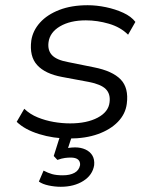

<svg xmlns="http://www.w3.org/2000/svg" viewBox="-20 -523 591 736"><path d="M245 8Q185 8 130 -9Q75 -26 44 -56L73 -106Q95 -85 124.5 -73Q154 -61 186 -55.5Q218 -50 249 -50Q313 -50 354.5 -72Q396 -94 400 -131Q404 -163 385.5 -181.5Q367 -200 320 -209L218 -228Q153 -240 122.5 -273.5Q92 -307 100 -368Q106 -406 133.5 -436.5Q161 -467 207.5 -485Q254 -503 316 -503Q350 -503 386 -495.5Q422 -488 452.5 -474Q483 -460 499 -439L471 -390Q442 -419 397.5 -432Q353 -445 309 -445Q249 -445 210 -422Q171 -399 166 -361Q162 -330 179.5 -311.5Q197 -293 241 -285L340 -265Q411 -251 442.5 -218.5Q474 -186 466 -125Q461 -86 432 -56Q403 -26 355.5 -9Q308 8 245 8ZM213 193Q190 193 166.5 188Q143 183 129 173L147 131Q164 140 180 144.5Q196 149 221 149Q248 149 265.5 139.5Q283 130 287 110Q288 96 279 88.5Q270 81 251 81Q241 81 229 82.5Q217 84 200 90L186 75L216 -20H262L237 56L217 49Q229 46 242.5 44Q256 42 268 42Q290 42 307.5 50Q325 58 334 73Q343 88 341 110Q335 148 299.5 170.5Q264 193 213 193Z"/></svg>

Font: Nunito Sans 7pt Light
Style: Italic
Weight: 300
Italic angle: -9°
Designer: Vernon Adams
Foundry: Vernon Adams
Version: Version 3.101;gftools[0.9.27]